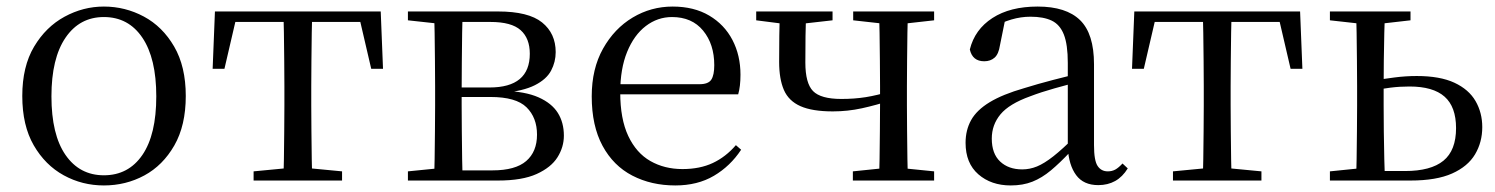

<svg xmlns="http://www.w3.org/2000/svg" viewBox="-20 -551 4563 586"><path d="M297 15Q231 15 174.5 -16Q118 -47 83 -107.5Q48 -168 48 -258Q48 -348 84 -408.5Q120 -469 177 -500Q234 -531 297 -531Q362 -531 419 -500.5Q476 -470 511.5 -409Q547 -348 547 -258Q547 -168 512 -107Q477 -46 420.5 -15.5Q364 15 297 15ZM297 -16Q372 -16 414.5 -78Q457 -140 457 -257Q457 -373 414.5 -436Q372 -499 297 -499Q223 -499 180 -436Q137 -373 137 -257Q137 -140 180 -78Q223 -16 297 -16Z M629 -341 636 -516H1142L1149 -341H1113L1073 -513L1115 -484H663L705 -513L665 -341ZM754 0V-28L869 -39H909L1024 -28V0ZM845 0Q846 -24 846.5 -65Q847 -106 847.5 -150Q848 -194 848 -229V-288Q848 -322 847.5 -366Q847 -410 846.5 -451Q846 -492 845 -516H933Q932 -492 931.5 -451Q931 -410 930.5 -366Q930 -322 930 -288V-229Q930 -194 930.5 -150Q931 -106 931.5 -65Q932 -24 933 0Z M1225 0V-28L1335 -39L1348 -31H1483Q1553 -31 1586 -59.5Q1619 -88 1619 -140Q1619 -192 1587 -223.5Q1555 -255 1477 -255H1348V-284H1474Q1597 -284 1597 -387Q1597 -434 1569 -459Q1541 -484 1477 -484H1348L1335 -477L1225 -489V-516H1500Q1593 -516 1634.5 -482.5Q1676 -449 1676 -392Q1676 -362 1662 -335.5Q1648 -309 1612.5 -291Q1577 -273 1513 -267L1515 -274Q1583 -272 1623.5 -254Q1664 -236 1682.5 -206.5Q1701 -177 1701 -137Q1701 -102 1681.5 -71Q1662 -40 1618 -20Q1574 0 1500 0ZM1305 0Q1306 -24 1306.5 -65Q1307 -106 1307.5 -150Q1308 -194 1308 -229V-288Q1308 -322 1307.5 -366Q1307 -410 1306.5 -451Q1306 -492 1305 -516H1392Q1391 -492 1390.5 -450.5Q1390 -409 1389.5 -361.5Q1389 -314 1389 -272V-229Q1389 -194 1389.5 -150Q1390 -106 1390.5 -65Q1391 -24 1392 0Z M2041 15Q1968 15 1910 -15Q1852 -45 1819 -106Q1786 -167 1786 -257Q1786 -341 1820.5 -402.5Q1855 -464 1911 -497.5Q1967 -531 2033 -531Q2098 -531 2144.5 -503.5Q2191 -476 2215.5 -429Q2240 -382 2240 -323Q2240 -287 2233 -263H1825V-294H2115Q2142 -294 2151 -308Q2160 -322 2160 -352Q2160 -416 2126 -457.5Q2092 -499 2031 -499Q1987 -499 1951 -471.5Q1915 -444 1894 -392.5Q1873 -341 1873 -269Q1873 -188 1897.5 -136Q1922 -84 1965 -59.5Q2008 -35 2063 -35Q2116 -35 2155.5 -53.5Q2195 -72 2226 -108L2242 -94Q2209 -44 2159 -14.5Q2109 15 2041 15Z M2522 -211Q2459 -211 2423 -227Q2387 -243 2372.5 -276.5Q2358 -310 2358 -362Q2358 -405 2358.5 -442Q2359 -479 2360 -516H2441Q2439 -477 2438.5 -441Q2438 -405 2438 -360Q2438 -297 2461.5 -273Q2485 -249 2548 -249Q2588 -249 2622.5 -254.5Q2657 -260 2700 -273V-245Q2654 -230 2610.5 -220.5Q2567 -211 2522 -211ZM2663 0Q2664 -24 2664.5 -65Q2665 -106 2665.5 -152Q2666 -198 2666 -234V-288Q2666 -322 2665.5 -366Q2665 -410 2664.5 -451Q2664 -492 2663 -516H2751Q2750 -492 2749.5 -451Q2749 -410 2748.5 -366Q2748 -322 2748 -288V-229Q2748 -194 2748.5 -150Q2749 -106 2749.5 -65Q2750 -24 2751 0ZM2288 -489V-516H2521V-489L2415 -477H2382ZM2583 0V-28L2690 -39H2722L2831 -28V0ZM2584 -489V-516H2831V-489L2724 -477H2692Z M3065 15Q3005 15 2966 -19Q2927 -53 2927 -115Q2927 -154 2944 -184.5Q2961 -215 3000.5 -239Q3040 -263 3106 -282Q3148 -295 3194 -307Q3240 -319 3280 -328V-303Q3240 -293 3199 -281.5Q3158 -270 3124 -257Q3060 -234 3033.5 -202Q3007 -170 3007 -128Q3007 -82 3032.5 -58Q3058 -34 3100 -34Q3123 -34 3145 -43Q3167 -52 3195 -74Q3223 -96 3261 -134L3270 -87H3246Q3215 -54 3187.5 -31Q3160 -8 3131 3.5Q3102 15 3065 15ZM3332 14Q3287 14 3264.5 -16.5Q3242 -47 3239 -100V-103V-359Q3239 -415 3227 -445.5Q3215 -476 3190 -488Q3165 -500 3125 -500Q3096 -500 3067 -491.5Q3038 -483 3005 -465L3048 -492L3032 -413Q3028 -386 3015.5 -375Q3003 -364 2984 -364Q2948 -364 2940 -400Q2955 -461 3009 -496Q3063 -531 3147 -531Q3234 -531 3276.5 -489.5Q3319 -448 3319 -355V-108Q3319 -61 3330 -44.5Q3341 -28 3361 -28Q3374 -28 3384 -33.5Q3394 -39 3406 -52L3422 -37Q3406 -11 3383.5 1.5Q3361 14 3332 14Z M3435 -341 3442 -516H3948L3955 -341H3919L3879 -513L3921 -484H3469L3511 -513L3471 -341ZM3560 0V-28L3675 -39H3715L3830 -28V0ZM3651 0Q3652 -24 3652.5 -65Q3653 -106 3653.5 -150Q3654 -194 3654 -229V-288Q3654 -322 3653.5 -366Q3653 -410 3652.5 -451Q3652 -492 3651 -516H3739Q3738 -492 3737.5 -451Q3737 -410 3736.5 -366Q3736 -322 3736 -288V-229Q3736 -194 3736.5 -150Q3737 -106 3737.5 -65Q3738 -24 3739 0Z M4163 0V-29H4268Q4347 -29 4385.5 -60.5Q4424 -92 4424 -160Q4424 -225 4389 -256Q4354 -287 4282 -287Q4252 -287 4224 -283.5Q4196 -280 4167 -274V-305Q4201 -310 4235.5 -314.5Q4270 -319 4304 -319Q4375 -319 4419 -298.5Q4463 -278 4483.5 -242.5Q4504 -207 4504 -163Q4504 -117 4482 -80Q4460 -43 4412 -21.5Q4364 0 4285 0ZM4119 0Q4120 -24 4120.5 -65Q4121 -106 4121.5 -150Q4122 -194 4122 -229V-288Q4122 -322 4121.5 -366Q4121 -410 4120.5 -451Q4120 -492 4119 -516H4207Q4206 -492 4205 -451Q4204 -410 4203.5 -366Q4203 -322 4203 -287V-229Q4203 -194 4203.5 -150Q4204 -106 4205 -65Q4206 -24 4207 0ZM4039 -489V-516H4285V-489L4180 -477H4147ZM4039 0V-28L4147 -39H4165V0Z"/></svg>

Font: Noto Serif TC
Style: Regular
Weight: 400
Designer: Ryoko NISHIZUKA  (kana & ideographs); Frank Grießhammer (Latin, Greek & Cyrillic); Wenlong ZHANG  (bopomofo); Sandoll Co
Foundry: Adobe
Version: Version 2.003-H1;hotconv 1.1.1;makeotfexe 2.6.0